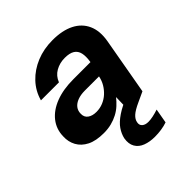

<svg xmlns="http://www.w3.org/2000/svg" viewBox="-198 -645 987 987"><g transform="rotate(-45 296.0 -151.0)"><path d="M190 12Q133 12 97.5 -6Q62 -24 45 -55Q28 -86 30 -124Q31 -176 61.5 -214.5Q92 -253 146.5 -274Q201 -295 275 -295H399Q405 -332 399.5 -356Q394 -380 375 -392Q356 -404 321 -404Q284 -404 254 -387Q224 -370 211 -336H80Q95 -390 132.5 -429.5Q170 -469 223.5 -491Q277 -513 341 -513Q412 -513 459.5 -489Q507 -465 527.5 -419.5Q548 -374 537 -310L482 0H363L365 -75Q351 -57 333 -40.5Q315 -24 293 -12.5Q271 -1 245.5 5.5Q220 12 190 12ZM240 -92Q266 -92 289 -101.5Q312 -111 330 -127.5Q348 -144 360.5 -165Q373 -186 378 -211V-212H275Q245 -212 222.5 -203.5Q200 -195 188 -179.5Q176 -164 176 -143Q175 -118 193 -105Q211 -92 240 -92ZM362 211Q325 211 296 200Q267 189 253 165Q239 141 245 105Q251 78 268 53Q285 28 320.5 4Q356 -20 415 -43L464 -63L482 0L428 25Q388 43 370.5 59Q353 75 350 93Q346 111 358 122Q370 133 393 133Q408 133 427 129Q446 125 467 118L453 197Q433 204 409.5 207.5Q386 211 362 211Z"/></g></svg>

Font: DM Sans 17pt
Style: Bold Italic
Weight: 700
Italic angle: -10°
Version: Version 4.004;gftools[0.9.30]